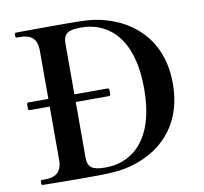

<svg xmlns="http://www.w3.org/2000/svg" viewBox="-81 -826 971 915"><g transform="rotate(-10 404.0 -368.0)"><path d="M393 -736C356 -738 301 -738 243 -738C151 -738 54 -737 54 -737C49 -737 47 -732 47 -726C47 -717 49 -713 54 -713H67C109 -713 151 -702 151 -633V-399H55C50 -399 47 -396 47 -391V-370C47 -365 50 -362 55 -362H151V-104C151 -35 109 -24 67 -24H54C49 -24 47 -19 47 -13C47 -4 48 0 54 0C54 0 154 2 249 2C306 2 358 2 393 -1C543 -9 748 -104 748 -368C748 -633 543 -728 393 -736ZM360 -30C300 -30 277 -45 277 -93V-362H437C442 -362 445 -365 445 -370V-391C445 -396 442 -399 437 -399H277V-644C277 -691 298 -707 360 -707H367C457 -707 609 -653 609 -368C609 -84 457 -30 367 -30Z"/></g></svg>

Font: Shippori Mincho OTF
Style: Bold
Weight: 800
Designer: FONTDASU
Foundry: FONTDASU / Google Inc. / but / Adobe
Version: Version 3.300;hotconv 1.0.109;makeotfexe 2.5.65596